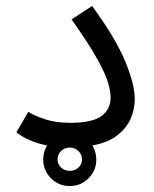

<svg xmlns="http://www.w3.org/2000/svg" viewBox="-20 -489 517 644"><path d="M35 -45 75 -114Q95 -101 131 -89Q167 -77 215 -77Q289 -77 320 -99.5Q351 -122 351 -162Q351 -182 342.5 -211.5Q334 -241 306 -291.5Q278 -342 220 -424L289 -469Q369 -359 400.5 -282Q432 -205 432 -157Q432 -123 418.5 -91.5Q405 -60 374 -35.5Q343 -11 290 -1Q303 21 303 46Q303 83 277 109Q251 135 214 135Q177 135 151 109Q125 83 125 46Q125 20 138 -1Q75 -14 35 -45ZM214 84Q231 84 243 73Q255 62 255 46Q255 29 243 17.5Q231 6 214 6Q197 6 185 17.5Q173 29 173 46Q173 62 185 73Q197 84 214 84Z"/></svg>

Font: TSCustom
Style: Regular
Weight: 400
Designer: Monotype Design Team
Foundry: Monotype Imaging Inc.
Version: Version 2.004; ttfautohint (v1.8.3) -l 8 -r 50 -G 200 -x 14 